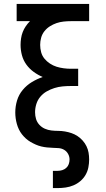

<svg xmlns="http://www.w3.org/2000/svg" viewBox="-20 -755 540 980"><path d="M250 205V117H274Q286 117 297.5 113.5Q309 110 318 102Q327 94 331 82.5Q335 71 335 59Q335 44 327.5 30.5Q320 17 307 9.5Q294 2 279 1Q264 0 249.5 -0.5Q235 -1 220 -2.5Q205 -4 190.5 -7.5Q176 -11 162.5 -17Q149 -23 136 -30.5Q123 -38 112 -48Q101 -58 92 -69.5Q83 -81 76.5 -94.5Q70 -108 66 -122.5Q62 -137 60 -151.5Q58 -166 58 -181Q58 -212 67 -242Q76 -272 96 -296Q116 -320 142.5 -336Q169 -352 198 -362Q174 -372 152 -388Q130 -404 114.5 -425.5Q99 -447 92 -473Q85 -499 85 -526Q85 -542 87.5 -559Q90 -576 96 -591.5Q102 -607 111.5 -621Q121 -635 133 -647H65V-735H435V-647H342Q324 -647 305 -645Q286 -643 268.5 -637Q251 -631 235 -621Q219 -611 207 -596Q195 -581 190 -562.5Q185 -544 185 -526Q185 -507 190 -488.5Q195 -470 207 -455.5Q219 -441 235 -430.5Q251 -420 268.5 -414.5Q286 -409 305 -406.5Q324 -404 342 -404H379V-316H342Q321 -316 299.5 -314Q278 -312 257.5 -305.5Q237 -299 218.5 -288.5Q200 -278 186 -261.5Q172 -245 165.5 -224Q159 -203 159 -182Q159 -164 164 -147.5Q169 -131 181 -118Q193 -105 209 -98Q225 -91 242.5 -89Q260 -87 277 -87Q294 -87 311.5 -84Q329 -81 345 -75.5Q361 -70 375.5 -60.5Q390 -51 402 -37.5Q414 -24 421.5 -8.5Q429 7 432 24Q435 41 435 59Q435 79 431 99.5Q427 120 416.5 138Q406 156 390 169.5Q374 183 355 191Q336 199 315.5 202Q295 205 274 205Z"/></svg>

Font: Iosevka Slab Semibold
Style: Regular
Weight: 600
Monospace: yes
Designer: Belleve Invis
Foundry: Belleve Invis
Version: Version 11.1.1; ttfautohint (v1.8.3)